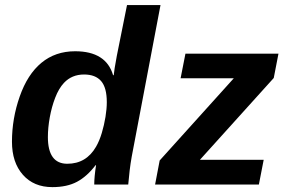

<svg xmlns="http://www.w3.org/2000/svg" viewBox="-20 -745 1151 775"><path d="M191.4 10.3Q116.2 10.3 72.3 -39.6Q28.3 -89.4 28.3 -172.9Q28.3 -266.6 59.6 -355.5Q90.8 -444.8 147.2 -491.5Q203.6 -538.1 283.2 -538.1Q408.2 -538.1 436.5 -441.4H439Q439.9 -451.2 442.9 -470.7Q445.8 -490.2 451.7 -520.5L492.7 -724.6H627.9L511.7 -112.8Q506.8 -85.4 503.4 -57.1Q500 -28.8 497.6 0H360.4Q360.4 -30.8 367.7 -78.1H365.7Q331.1 -32.7 290.8 -11.2Q250.5 10.3 191.4 10.3ZM251.5 -84Q328.1 -84 367.7 -152.8Q381.3 -176.3 390.9 -208.3Q400.4 -240.2 405.8 -273.2Q411.1 -306.2 411.1 -332.5Q411.1 -391.1 388.2 -417.7Q365.2 -444.3 319.3 -444.3Q270 -444.3 238.3 -410.6Q217.3 -388.2 202.9 -350.8Q188.5 -313.5 180.9 -271.2Q173.3 -229 173.3 -191.9Q173.3 -84 251.5 -84ZM1044.4 -100.1 1024.9 0H606L624.5 -97.2L923.8 -429.2H709L728.5 -528.3H1104L1085 -430.2L787.1 -100.1Z"/></svg>

Font: Arimo
Style: Bold Italic
Weight: 700
Italic angle: -12°
Designer: Steve Matteson
Foundry: Monotype Imaging Inc.
Version: Version 1.33